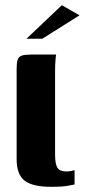

<svg xmlns="http://www.w3.org/2000/svg" viewBox="-20 -715 326 739"><path d="M176 4Q106 4 75 -19.5Q44 -43 44 -103V-451Q44 -473 48 -485Q52 -497 64 -501Q76 -505 99 -505H196Q195 -502 193.5 -483Q192 -464 192 -441V-120Q192 -84 201 -69.5Q210 -55 235 -55Q244 -55 254.5 -57Q265 -59 267 -60V-5Q260 -4 241 0Q222 4 176 4ZM82 -566 218 -695 286 -656 143 -566Z"/></svg>

Font: Genos Thin
Style: Bold
Weight: 700
Version: Version 1.010